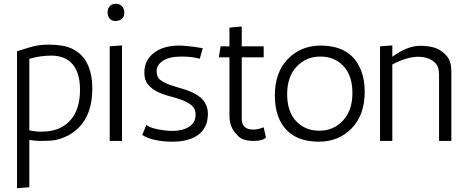

<svg xmlns="http://www.w3.org/2000/svg" viewBox="-20 -745 2476 1015"><path d="M135 -5V245L70 250V-474Q92 -481 137.5 -495Q183 -509 234.5 -509Q286 -509 323.5 -500.5Q361 -492 393 -468Q468 -410 468 -276Q468 -142 396 -70Q363 -37 322.5 -20.5Q282 -4 253 -2Q224 0 196 0Q168 0 135 -5ZM135 -56Q165 -49 199 -49Q297 -49 350 -107Q403 -165 403 -270Q403 -375 349 -420Q311 -451 251.5 -451Q192 -451 135 -434Z M625 -505V0H560V-500ZM590 -634Q570 -634 559.5 -647Q549 -660 549 -680Q549 -700 560.5 -712.5Q572 -725 592 -725Q612 -725 624.5 -712.5Q637 -700 637 -678Q637 -656 623.5 -645Q610 -634 590 -634Z M1036 -434Q1000 -446 938 -446Q876 -446 842 -424Q808 -402 808 -369.5Q808 -337 828 -322Q848 -307 878 -296.5Q908 -286 943.5 -276Q979 -266 1009 -250Q1079 -214 1079 -143Q1079 -72 1030.5 -34Q982 4 889 4Q842 4 798.5 -5.5Q755 -15 732 -32L754 -85Q777 -65 847 -56Q869 -53 892 -53Q944 -53 979 -74.5Q1014 -96 1014 -140Q1014 -170 994 -187Q974 -204 944 -215.5Q914 -227 878.5 -236Q843 -245 813 -259.5Q783 -274 763 -297.5Q743 -321 743 -361Q743 -426 793 -465Q843 -504 927 -504Q948 -504 970 -501.5Q992 -499 1010 -497L1052 -490Z M1386 -18Q1368 0 1321 0Q1255 0 1232 -34Q1193 -71 1193 -134V-442H1137L1146 -500H1193V-599L1258 -605V-500H1374V-442H1258V-118Q1258 -60 1318 -60Q1344 -60 1374 -72Z M1451 -128Q1433 -176 1433 -240Q1433 -363 1502 -433.5Q1571 -504 1675 -504Q1838 -504 1889 -372Q1908 -324 1908 -260Q1908 -137 1839 -66.5Q1770 4 1666 4Q1503 4 1451 -128ZM1498 -247Q1498 -155 1545.5 -104.5Q1593 -54 1668 -54Q1743 -54 1793 -107.5Q1843 -161 1843 -253Q1843 -345 1796 -395.5Q1749 -446 1673.5 -446Q1598 -446 1548 -392.5Q1498 -339 1498 -247Z M2054 -445Q2129 -500 2196 -503Q2257 -503 2290 -488Q2323 -473 2344.5 -445.5Q2366 -418 2366 -368V0H2301V-351Q2301 -388 2285 -408Q2253 -445 2187 -445Q2124 -442 2054 -404V0H1989V-500L2054 -505Z"/></svg>

Font: Antic
Style: Regular
Weight: 400
Designer: Santiago Orozco
Foundry: Typemade
Version: Version 1.0012